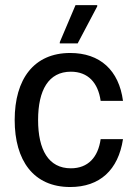

<svg xmlns="http://www.w3.org/2000/svg" viewBox="-20 -720 532 752"><path d="M284.2 -550 360.8 -695V-700H275.8L214.2 -555V-550ZM255 12.5C370.8 12.5 443.3 -54.2 461.7 -175H374.2C364.2 -104.2 325 -60.8 257.5 -60.8C170 -60.8 129.2 -133.3 129.2 -250C129.2 -366.7 170 -439.2 257.5 -439.2C325 -439.2 364.2 -395.8 374.2 -325H461.7C445.8 -445 371.7 -512.5 255 -512.5C112.5 -512.5 37.5 -410 37.5 -250C37.5 -91.7 110.8 12.5 255 12.5Z"/></svg>

Font: Familjen Grotesk
Style: Regular
Weight: 400
Designer: Anders Wikstroem, Jonas Baeckman, Matilda Gysing, Kristian Moeller
Foundry: Familjen STHLM AB
Version: Version 2.000